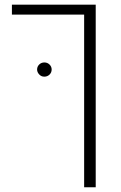

<svg xmlns="http://www.w3.org/2000/svg" viewBox="-20 -588 512 811"><path d="M335.4 203.1V-526.4H30.3V-568.4H384.3V203.1ZM167 -264.2Q154.3 -264.2 145.5 -273.7Q136.7 -283.2 136.7 -294.4Q136.7 -306.6 145.5 -315.4Q154.3 -324.2 167.5 -324.2Q180.2 -324.2 189.2 -315.4Q198.2 -306.6 198.2 -294.4Q198.2 -281.7 189.2 -272.9Q180.2 -264.2 167 -264.2Z"/></svg>

Font: Heebo ExtraLight
Style: Regular
Weight: 250
Designer: Oded Ezer
Foundry: Ezer Type House
Version: Version 3.100